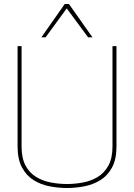

<svg xmlns="http://www.w3.org/2000/svg" viewBox="-20 -931 670 961"><path d="M68 -198V-700H88V-198Q88 -139 108 -102Q128 -65 161.5 -45Q195 -25 235.5 -17.5Q276 -10 315 -10Q355 -10 395 -17.5Q435 -25 468.5 -45Q502 -65 522.5 -102Q543 -139 543 -198V-700H563V-198Q563 -134 541 -93Q519 -52 482.5 -29.5Q446 -7 402.5 1.5Q359 10 315 10Q272 10 228 1.5Q184 -7 148 -29.5Q112 -52 90 -93Q68 -134 68 -198ZM187 -744 304 -911H325L443 -744H421L314 -889L208 -744Z"/></svg>

Font: Georama Thin
Style: Regular
Weight: 100
Designer: Jean-Baptiste Levee
Foundry: Production Type
Version: Version 1.000